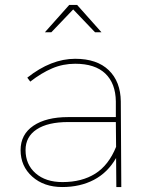

<svg xmlns="http://www.w3.org/2000/svg" viewBox="-20 -754 602 774"><path d="M449 0 448 -117Q414 -58 358.5 -29Q303 0 231 0Q157 0 110 -42Q63 -84 63 -149Q63 -212 114.5 -247Q166 -282 255 -282H447V-345Q446 -418 404.5 -457.5Q363 -497 283 -497Q234 -497 190.5 -478.5Q147 -460 102 -425L90 -441Q186 -517 283 -517Q371 -517 418.5 -471Q466 -425 467 -345L469 0ZM448 -162 447 -262H255Q173 -262 128 -232.5Q83 -203 83 -149Q83 -91 123.5 -55.5Q164 -20 232 -20Q310 -20 364 -54Q418 -88 448 -162ZM389 -624H363L275 -716L187 -624H161L259 -734H291Z"/></svg>

Font: Gontserrat Thin
Style: Regular
Weight: 250
Designer: Julieta Ulanovsky
Foundry: Julieta Ulanovsky
Version: Version 6.001